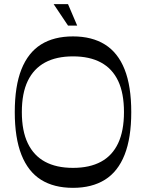

<svg xmlns="http://www.w3.org/2000/svg" viewBox="-20 -889 702 923"><path d="M331 14Q239 14 177 -25Q115 -64 83 -145Q51 -226 51 -350Q51 -475 83 -555.5Q115 -636 177 -675Q239 -714 331 -714Q422 -714 484.5 -675Q547 -636 579 -555.5Q611 -475 611 -350Q611 -226 579 -145Q547 -64 484.5 -25Q422 14 331 14ZM331 -82Q411 -82 465.5 -111.5Q520 -141 548 -200.5Q576 -260 576 -350Q576 -441 548 -500Q520 -559 465.5 -588.5Q411 -618 331 -618Q251 -618 196.5 -588.5Q142 -559 113.5 -500Q85 -441 85 -350Q85 -260 113.5 -200.5Q142 -141 196.5 -111.5Q251 -82 331 -82ZM307 -766 238 -869H307L351 -766Z"/></svg>

Font: Ojuju Medium
Style: Regular
Weight: 500
Designer: Chisaokwu Joboson, Mirko Velimirovic
Foundry: Udi Foundry
Version: Version 1.000